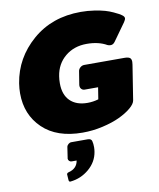

<svg xmlns="http://www.w3.org/2000/svg" viewBox="-106 -799 978 1181"><g transform="rotate(-10 383.5 -208.5)"><path d="M224.2 252.5Q225.8 244.2 235.8 241.7Q289.2 228.3 296.7 179.2H265.8Q256.7 179.2 250.4 172.9Q244.2 166.7 244.2 157.5Q244.2 156.7 244.6 155.8Q245 155 245 154.2L255 87.5Q256.7 77.5 265.4 70Q274.2 62.5 284.2 62.5H385.8Q409.2 62.5 412.5 79.2Q416.7 94.2 416.7 117.5Q416.7 130.8 414.2 145.8Q404.2 207.5 353.8 250.4Q303.3 293.3 237.5 300H235.8Q228.3 300 226.7 290ZM25.8 -287.5Q25.8 -317.5 30.8 -350Q55.8 -505 177.9 -610.8Q300 -716.7 480 -716.7Q523.3 -716.7 563.8 -710.4Q604.2 -704.2 630 -696.7Q655.8 -689.2 679.2 -678.3Q702.5 -667.5 710.4 -662.9Q718.3 -658.3 724.2 -654.2Q741.7 -643.3 741.7 -631.7Q741.7 -623.3 731.7 -608.3L654.2 -500Q642.5 -483.3 626.7 -483.3Q615 -483.3 606.7 -487.5Q555.8 -516.7 481.7 -516.7Q402.5 -516.7 347.5 -471.3Q292.5 -425.8 280.8 -350Q277.5 -329.2 277.5 -305.8Q277.5 -235 316.2 -196.7Q355 -158.3 425 -158.3Q459.2 -158.3 493.3 -168.3L505 -241.7H421.7Q409.2 -241.7 401.2 -250Q393.3 -258.3 393.3 -270V-275L406.7 -358.3Q408.3 -371.7 419.6 -381.7Q430.8 -391.7 445 -391.7H695Q719.2 -391.7 729.2 -384.6Q739.2 -377.5 739.2 -359.2Q739.2 -355 737.5 -341.7L703.3 -125Q700 -103.3 670.8 -78.8Q641.7 -54.2 596.7 -32.9Q551.7 -11.7 489.6 2.5Q427.5 16.7 364.2 16.7Q203.3 16.7 114.6 -68.8Q25.8 -154.2 25.8 -287.5Z"/></g></svg>

Font: BoonTook Mon
Style: Italic
Weight: 400
Italic angle: -9°
Designer: Sungsit Sawaiwan
Foundry: FontUni
Version: Version 3.0